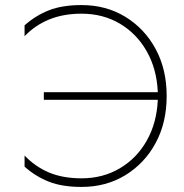

<svg xmlns="http://www.w3.org/2000/svg" viewBox="-20 -729 725 758"><path d="M153 -335V-365H603Q599 -457 559 -527Q519 -597 452.5 -636Q386 -675 302 -675Q230 -675 174 -652Q118 -629 77 -586V-629Q121 -668 173.5 -688.5Q226 -709 302 -709Q399 -709 475 -662.5Q551 -616 594.5 -535.5Q638 -455 638 -350Q638 -245 594.5 -164.5Q551 -84 475 -37.5Q399 9 302 9Q226 9 173.5 -11.5Q121 -32 77 -71V-115Q119 -71 173.5 -48Q228 -25 302 -25Q386 -25 453 -64.5Q520 -104 559.5 -174Q599 -244 603 -335Z"/></svg>

Font: Jost* Thin
Style: Regular
Weight: 200
Version: Version 3.7